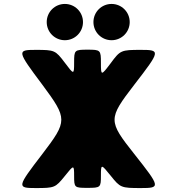

<svg xmlns="http://www.w3.org/2000/svg" viewBox="-20 -955 900 974"><path d="M309 -935C258 -935 217 -894 217 -843C217 -792 258 -751 309 -751C360 -751 401 -792 401 -843C401 -894 360 -935 309 -935ZM546 -935C495 -935 454 -894 454 -843C454 -792 495 -751 546 -751C597 -751 638 -792 638 -843C638 -894 597 -935 546 -935ZM661 -174C528 -342 528 -352 661 -525C794 -697 795 -702 695 -702C594 -702 590 -700 542 -635C493 -570 492 -570 492 -636C492 -701 490 -703 424 -703C358 -703 356 -701 356 -638C356 -575 355 -575 308 -638C261 -700 257 -702 161 -702C65 -702 66 -697 195 -525C323 -352 323 -342 195 -174C66 -6 65 -1 161 -1C257 -1 261 -3 308 -61C355 -120 356 -120 356 -62C356 -3 358 -2 424 -2C490 -2 492 -4 492 -64C492 -124 493 -124 542 -63C590 -3 594 -1 695 -1C795 -1 794 -6 661 -174Z"/></svg>

Font: Hussar Print
Style: Bold
Weight: 700
Foundry: Cannot Into Space Fonts
Version: Version 2.00